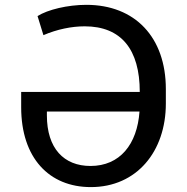

<svg xmlns="http://www.w3.org/2000/svg" viewBox="-20 -757 765 787"><path d="M352.3 9.9C540.5 9.9 659.8 -136.4 659.8 -332.4V-392C659.8 -604 533.7 -737.2 333.8 -737.2C257.8 -737.2 175.8 -717.7 133.9 -691.1L158 -612.9C214.5 -637.1 273.8 -649.1 327.1 -649.1C476.9 -649.1 552.9 -554.3 552.9 -380.3H66.8V-317.5C66.8 -109.4 181.5 9.9 352.3 9.9ZM172.2 -284.1V-299.7H551.8C542.3 -165.5 471.6 -76.7 350.9 -76.7C241.8 -76.7 172.2 -148.8 172.2 -284.1Z"/></svg>

Font: GiG Sans Text
Style: Regular
Weight: 400
Designer: Andreas Faust
Version: Version 1.100;FEAKit 1.0